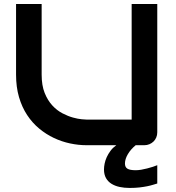

<svg xmlns="http://www.w3.org/2000/svg" viewBox="-20 -720 873 952"><path d="M759.8 -64Q759.8 -50.3 754.9 -38.6Q750 -26.9 741.2 -18.3Q732.4 -9.8 720.7 -4.9Q709 0 695.8 0H652.8Q627.9 20.5 613.8 44.7Q599.6 68.8 599.6 90.8Q599.6 109.4 612.3 116.7Q625 124 652.8 124Q665 124 679.9 121.6Q694.8 119.1 709.5 115.2Q724.1 111.3 737.5 107.2Q751 103 759.8 99.1V189.9Q751 192.4 738.5 196.3Q726.1 200.2 709.2 203.6Q692.4 207 670.9 209.5Q649.4 211.9 622.6 211.9Q596.2 211.9 573.2 207Q550.3 202.1 533 191.4Q515.6 180.7 505.6 163.1Q495.6 145.5 495.6 120.1Q495.6 106.9 498.8 91.1Q502 75.2 509.3 59.1Q516.6 43 528.1 27.6Q539.6 12.2 556.6 0H409.7Q369.1 0 327.6 -8.8Q286.1 -17.6 247.3 -35.9Q208.5 -54.2 174.3 -82.5Q140.1 -110.8 114.5 -149.7Q88.9 -188.5 74.2 -238.5Q59.6 -288.6 59.6 -350.1V-700.2H186.5V-350.1Q186.5 -296.4 201.4 -259.3Q216.3 -222.2 239.3 -197.3Q262.2 -172.4 289.6 -158.2Q316.9 -144 341.6 -137.2Q366.2 -130.4 385 -128.7Q403.8 -127 409.7 -127H632.8V-700.2H759.8Z"/></svg>

Font: Audiowide
Style: Regular
Weight: 400
Designer: Astigmatic (AOETI)
Foundry: Astigmatic (AOETI)
Version: Version 1.002